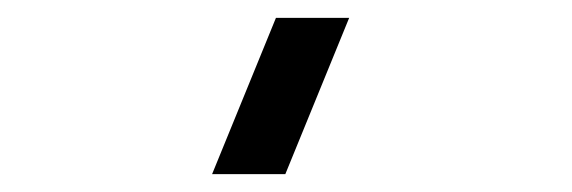

<svg xmlns="http://www.w3.org/2000/svg" viewBox="-20 -740 640 215"><path d="M371 -720H289L217.5 -545H299.5Z"/></svg>

Font: Vela Sans SemBd
Style: Regular
Weight: 600
Designer: Principal design: Mikhail Sharanda - project Manrope.
Design modification: Ravid Balaliev
Foundry: Mikhail Sharanda
Version: Version 1.001